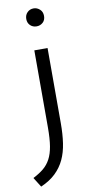

<svg xmlns="http://www.w3.org/2000/svg" viewBox="-138 -726 472 1000"><g transform="rotate(-10 98.0 -225.5)"><path d="M83 -470H153V-72Q153 -15 146 32.5Q139 80 121.5 117.5Q104 155 73.5 184.5Q43 214 -5 235L-37 184Q-4 167 18.5 148.5Q41 130 55.5 103Q70 76 76.5 36.5Q83 -3 83 -62ZM117 -591Q97 -591 83.5 -604Q70 -617 70 -638Q70 -659 83.5 -672.5Q97 -686 117 -686Q135 -686 149.5 -673Q164 -660 164 -638Q164 -616 150 -603.5Q136 -591 117 -591Z"/></g></svg>

Font: Mukta Vaani Light
Style: Regular
Weight: 300
Designer: Noopur Datye, Girish Dalvi, Yashodeep Gholap, Pallavi Karambelkar
Foundry: Ek Type
Version: Version 2.538;PS 1.000;hotconv 16.6.51;makeotf.lib2.5.65220;